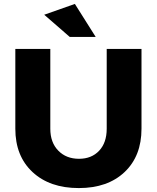

<svg xmlns="http://www.w3.org/2000/svg" viewBox="-20 -949 798 977"><path d="M58 -294V-700H236V-294Q236 -224 276.5 -182.5Q317 -141 382 -141Q446 -141 484.5 -182Q523 -223 523 -294V-700H700V-294Q700 -155 614 -73.5Q528 8 381 8Q233 8 145.5 -73.5Q58 -155 58 -294ZM205 -874 361 -929 467 -761H335Z"/></svg>

Font: Trueno
Style: Bd
Weight: 700
Designer: Julieta Ulanovsky
Foundry: Julieta Ulanovsky
Version: Version 3.001b